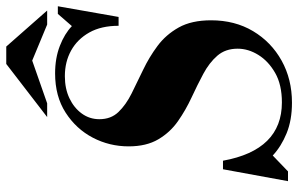

<svg xmlns="http://www.w3.org/2000/svg" viewBox="-194 -770 976 629"><g transform="rotate(-90 294.5 -455.0)"><path d="M273 13Q216 13 173 -4.5Q130 -22 100 -50L48 0H16L55 -213H83Q118 -20 274 -20Q332 -20 370.5 -42Q409 -64 429.5 -97Q450 -130 450 -165Q450 -205 427 -231.5Q404 -258 367.5 -277.5Q331 -297 290 -316Q249 -335 212.5 -360.5Q176 -386 153 -425Q130 -464 130 -522Q130 -585 158.5 -639.5Q187 -694 240.5 -728.5Q294 -763 369 -763Q419 -763 459 -747.5Q499 -732 524 -708L564 -754H589L554 -555H525Q525 -612 503 -651Q481 -690 444 -710.5Q407 -731 360 -731Q319 -731 287.5 -716Q256 -701 237.5 -675.5Q219 -650 219 -618Q219 -580 242.5 -555.5Q266 -531 303 -512.5Q340 -494 381 -474.5Q422 -455 459 -427.5Q496 -400 519.5 -358Q543 -316 543 -252Q543 -174 507.5 -114.5Q472 -55 411 -21Q350 13 273 13ZM226 -789 400 -923H457L575 -789H529L411 -838L271 -789Z"/></g></svg>

Font: Libre Bodoni SemiBold
Style: Italic
Weight: 600
Italic angle: -13°
Version: Version 2.003